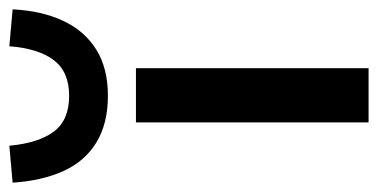

<svg xmlns="http://www.w3.org/2000/svg" viewBox="-251 -590 809 411"><g transform="rotate(-90 153.5 -384.5)"><path d="M97 0V-498H213V0ZM154 -558Q94 -558 53.5 -583Q13 -608 -7.5 -654Q-28 -700 -32 -762L47 -769Q53 -706 77.5 -673.5Q102 -641 154 -641Q205 -641 230 -673.5Q255 -706 260 -769L339 -762Q336 -700 314.5 -654Q293 -608 253 -583Q213 -558 154 -558Z"/></g></svg>

Font: Nunito Sans 7pt SemiExpanded SemiBold
Style: Regular
Weight: 600
Width: 6
Designer: Vernon Adams
Foundry: Vernon Adams
Version: Version 3.101;gftools[0.9.27]